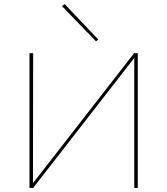

<svg xmlns="http://www.w3.org/2000/svg" viewBox="-20 -918 817 938"><path d="M653 0H636V-635L142 0H124V-658H142L141 -23L635 -658H653ZM283 -888 296 -898 460 -725 449 -716Z"/></svg>

Font: Ysabeau Thin
Style: Regular
Weight: 200
Designer: Christian Thalmann (Catharsis Fonts)
Version: Version 0.003